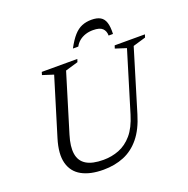

<svg xmlns="http://www.w3.org/2000/svg" viewBox="-150 -1006 1132 1157"><g transform="rotate(-20 416.0 -427.0)"><path d="M198 -258.5Q176.5 -188.5 184 -141Q191.5 -93.5 230 -69.8Q268.5 -46 339.5 -46Q393 -46 440.2 -64.5Q487.5 -83 524.8 -126.5Q562 -170 585 -246L702 -630.5L632 -653L638 -671.5H832L826 -653L744.5 -629L624.5 -233.5Q598.5 -146.5 554.8 -92.8Q511 -39 451.8 -14.5Q392.5 10 319.5 10Q235 10 181 -19.8Q127 -49.5 110.8 -110.2Q94.5 -171 123 -264L235 -630.5L165 -653L170.5 -671.5H398.5L392.5 -653L311 -629ZM546 -802.5Q519 -802.5 496.8 -795Q474.5 -787.5 457.5 -773.8Q440.5 -760 429.5 -739.5H395Q421 -788 445.2 -815Q469.5 -842 497 -853.2Q524.5 -864.5 558.5 -864.5Q594 -864.5 615.2 -852.2Q636.5 -840 645.2 -812.5Q654 -785 652 -739.5H624Q624 -768.5 606.5 -785.5Q589 -802.5 546 -802.5Z"/></g></svg>

Font: Newsreader 20pt
Style: Italic
Weight: 400
Italic angle: -17°
Version: Version 1.003